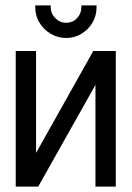

<svg xmlns="http://www.w3.org/2000/svg" viewBox="-20 -688 486 708"><path d="M336 -668H280V-661Q280 -638 264 -621Q248 -604 224 -604Q201 -604 184 -621Q167 -638 167 -661V-668H110V-661Q110 -630 125.5 -604.5Q141 -579 167 -563.5Q193 -548 224 -548Q255 -548 280.5 -563.5Q306 -579 321 -604.5Q336 -630 336 -661ZM113 -500H38V0H121L332 -375V0H407V-500H324L113 -124Z"/></svg>

Font: Advent Pro Medium
Style: Regular
Weight: 500
Designer: VivaRado, Andreas Kalpakidis
Foundry: VivaRado, Andreas Kalpakidis
Version: Version 3.000